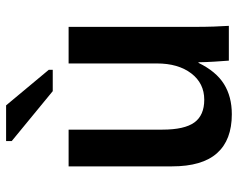

<svg xmlns="http://www.w3.org/2000/svg" viewBox="-96 -678 784 633"><g transform="rotate(-90 296.5 -362.0)"><path d="M405.3 -100.1Q377 -42 335.4 -16.1Q293.9 9.8 235.8 9.8Q150.9 9.8 107.4 -39.1Q64 -87.9 64 -187.5V-528.3H185.1V-219.2Q185.1 -146.5 208.7 -113.8Q232.4 -81.1 283.7 -81.1Q337.9 -81.1 370.6 -124Q403.3 -167 403.3 -237.3V-528.3H523.9V-116.2Q523.9 -78.6 524.9 -49.6Q525.9 -20.5 527.3 0H412.6Q410.6 -24.4 409.2 -48.8Q407.7 -73.2 407.2 -100.1ZM382.3 -593.8V-580.6H312L147.5 -715.8V-734.4H265.1Z"/></g></svg>

Font: Arimo SemiBold
Style: Regular
Weight: 600
Designer: Steve Matteson
Foundry: Monotype Imaging Inc.
Version: Version 1.33